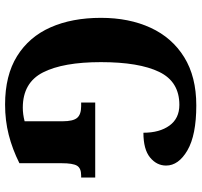

<svg xmlns="http://www.w3.org/2000/svg" viewBox="-38 -726 774 737"><g transform="rotate(90 348.5 -357.0)"><path d="M381 10Q269 10 195 -36Q121 -82 84.5 -164.5Q48 -247 48 -358Q48 -466 86 -548.5Q124 -631 199 -677.5Q274 -724 384 -724Q498 -724 556.5 -690Q615 -656 615 -608Q615 -572 584 -546.5Q553 -521 489 -521Q489 -583 461.5 -621Q434 -659 382 -659Q293 -659 255.5 -581.5Q218 -504 218 -358Q218 -213 257.5 -135.5Q297 -58 393 -58Q418 -58 445 -65V-211Q445 -251 432 -266.5Q419 -282 387 -282H373V-336H661V-282H653Q625 -282 615.5 -266Q606 -250 606 -207V-45Q552 -18 497 -4Q442 10 381 10Z"/></g></svg>

Font: Noto Serif Lao Condensed ExtraBold
Style: Regular
Weight: 800
Width: 3
Designer: Monotype Design Team
Foundry: Monotype Imaging Inc.
Version: Version 2.003; ttfautohint (v1.8.4.7-5d5b)